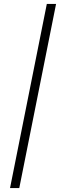

<svg xmlns="http://www.w3.org/2000/svg" viewBox="-20 -762 331 976"><path d="M31 194 218 -742H265L78 194Z"/></svg>

Font: Montserrat Thin Light
Style: Italic
Weight: 300
Italic angle: -11.3°
Version: Version 9.000